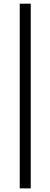

<svg xmlns="http://www.w3.org/2000/svg" viewBox="-20 -785 273 1040"><path d="M86.9 -765.1H146.5V235.4H86.9Z"/></svg>

Font: Selawik Semilight
Style: Regular
Weight: 300
Designer: Aaron Bell
Foundry: Microsoft Corporation
Version: Version 1.01